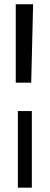

<svg xmlns="http://www.w3.org/2000/svg" viewBox="-20 -767 230 892"><path d="M125 -382.8H53.2V-747.1H133.8ZM63 105V-251H127.9V105Z"/></svg>

Font: Englebert
Style: Regular
Weight: 400
Designer: Astigmatic (AOETI)
Foundry: Astigmatic (AOETI)
Version: Version 1.000